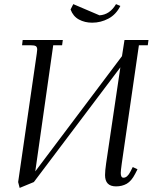

<svg xmlns="http://www.w3.org/2000/svg" viewBox="-20 -896 739 930"><path d="M67.9 -14.2 158.2 -637.2Q160.2 -650.9 160.2 -655.8Q160.2 -668.5 153.3 -672.6Q146.5 -676.8 127.9 -676.8H86.9L89.8 -702.1H284.2L280.8 -676.8H237.8L150.9 -65.9L570.8 -624L583 -702.1H699.2L695.8 -676.8H652.8L569.8 -104Q564.9 -68.8 564.9 -58.1Q564.9 -35.2 578.1 -35.2Q596.7 -35.2 611.8 -64.9L623 -86.9L646 -76.2L634.8 -54.2Q616.7 -19 594 -6.1Q571.3 6.8 542 6.8Q488.8 6.8 488.8 -47.9Q488.8 -68.4 494.1 -105L563 -569.8L144 -14.2L75.2 14.2ZM321.8 -850.1 335 -876 461.9 -821.8Q511.7 -824.7 542 -876L563 -867.2Q542 -825.2 504.9 -805.7Q467.8 -786.1 426.8 -786.1Q390.6 -786.1 362.3 -801.5Q334 -816.9 321.8 -850.1Z"/></svg>

Font: Dihjauti
Style: Italic
Weight: 400
Italic angle: -9°
Designer: T. Christopher White
Version: Version 3.0.0